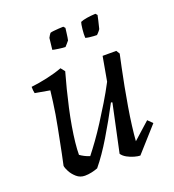

<svg xmlns="http://www.w3.org/2000/svg" viewBox="-120 -726 753 832"><g transform="rotate(-20 256.0 -310.0)"><path d="M131 12Q109 12 93 -2Q77 -16 68 -33Q59 -50 58 -60Q64 -87 69.5 -114.5Q75 -142 80.5 -170Q86 -198 91.5 -226Q97 -254 101.5 -281Q106 -308 109.5 -335Q113 -362 116 -387L48 -399Q45 -411 45 -429Q80 -433 119 -441.5Q158 -450 190 -462L205 -443Q195 -408 185 -368.5Q175 -329 166 -288.5Q157 -248 150.5 -209.5Q144 -171 140.5 -138.5Q137 -106 137 -82Q145 -76 156.5 -70Q168 -64 181 -60Q200 -84 222 -114.5Q244 -145 267 -181Q290 -217 314 -256.5Q338 -296 360 -338L380 -450H443L453 -434Q448 -410 440 -373Q432 -336 424 -293Q416 -250 408.5 -206Q401 -162 396 -122Q391 -82 389 -53L466 -122L487 -101L386 12Q376 12 359.5 7.5Q343 3 327.5 -5.5Q312 -14 304 -26L351 -246L345 -248Q326 -212 306.5 -177.5Q287 -143 267.5 -110.5Q248 -78 229 -50.5Q210 -23 191 0Q178 5 162 8.5Q146 12 131 12ZM184 -549 190 -602Q192 -606 196 -612.5Q200 -619 202 -621Q207 -623 217.5 -624Q228 -625 240.5 -626Q253 -627 263 -627L270 -619Q269 -611 267.5 -599Q266 -587 264.5 -577Q263 -567 262 -564Q259 -560 251.5 -551.5Q244 -543 242 -541Q232 -541 211 -544Q190 -547 184 -549ZM336 -549Q335 -565 337.5 -588.5Q340 -612 343 -620Q354 -625 372.5 -628Q391 -631 413 -632L420 -624Q418 -612 414.5 -599Q411 -586 409 -576.5Q407 -567 406 -564Q404 -561 401 -557Q398 -553 394.5 -549.5Q391 -546 388 -543Q383 -543 373 -543.5Q363 -544 352.5 -545.5Q342 -547 336 -549Z"/></g></svg>

Font: Labrada
Style: Italic
Weight: 400
Italic angle: -7°
Designer: Mercedes Jáuregui
Foundry: Omnibus-Type Team
Version: Version 1.000